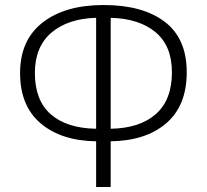

<svg xmlns="http://www.w3.org/2000/svg" viewBox="-20 -745 824 765"><path d="M363 -182Q224 -184 142 -253.5Q60 -323 60 -454Q60 -585 149.5 -655Q239 -725 393 -725Q548 -725 636 -658.5Q724 -592 724 -457Q724 -324 642.5 -254Q561 -184 421 -182V0H363ZM363 -674Q251 -671 185 -615Q119 -559 119 -454Q119 -345 182.5 -289.5Q246 -234 363 -232ZM665 -457Q665 -562 600 -616.5Q535 -671 421 -674V-232Q537 -234 601 -290.5Q665 -347 665 -457Z"/></svg>

Font: Noto Sans Georgian Light
Style: Regular
Weight: 300
Designer: Monotype Design team
Foundry: Monotype Imaging Inc.
Version: Version 1.000